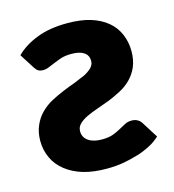

<svg xmlns="http://www.w3.org/2000/svg" viewBox="-86 -599 617 680"><g transform="rotate(-15 222.5 -259.0)"><path d="M424.8 -56.2Q406.7 -40 389.2 -30.8Q365.2 -18.1 341.3 -10.7Q310.5 -1.5 285.6 2.9Q256.8 7.8 223.6 7.8Q175.3 7.8 138.7 -2.9Q102.1 -13.7 75.2 -34.7Q47.9 -56.2 35.2 -84Q21 -113.3 21 -147.9Q21 -179.7 32.2 -204.6Q42.5 -228.5 60.1 -246.1Q78.1 -264.2 99.6 -275.9Q123.5 -288.6 145 -297.4Q173.3 -309.1 190.4 -314.9Q207 -321.3 230 -331.5Q244.6 -338.4 257.8 -350.6Q268.6 -361.3 268.6 -376Q268.6 -396 252.9 -406.7Q237.3 -417.5 207 -417.5Q187 -417.5 170.9 -413.1Q158.7 -409.2 142.1 -402.3Q125.5 -395.5 118.2 -392.6Q107.9 -387.7 95.2 -387.7Q85.9 -387.7 79.1 -391.6Q72.3 -395.5 66.4 -404.8L31.7 -459.5Q61 -489.3 108.4 -507.8Q155.3 -526.4 221.2 -526.4Q269.5 -526.4 305.2 -515.6Q340.8 -504.9 366.2 -483.9Q390.1 -464.4 402.8 -435.1Q415.5 -405.8 415.5 -372.1Q415.5 -339.8 404.8 -314.5Q394.5 -291 376.5 -272.9Q358.4 -254.9 336.4 -243.7Q308.1 -229 291 -222.7Q256.8 -210 245.1 -206.1Q228.5 -200.7 205.1 -189.9Q187.5 -181.2 176.8 -170.4Q166 -159.7 166 -144Q166 -134.3 169.4 -127Q173.3 -118.2 181.2 -111.8Q189.9 -104.5 202.1 -101.1Q214.8 -96.7 234.4 -96.7Q258.3 -96.7 274.4 -102.5Q287.1 -106.9 303.2 -115.7Q307.6 -118.2 315.4 -122.3Q323.2 -126.5 326.7 -128.4Q337.9 -134.3 351.6 -134.3Q377 -134.3 389.2 -112.8Z"/></g></svg>

Font: Lato-ExtraBold
Style: Regular
Weight: 500
Designer: Lukasz Dziedzic with Adam Twardoch and Botio Nikoltchev
Foundry: tyPoland Lukasz Dziedzic
Version: ""